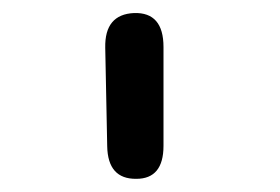

<svg xmlns="http://www.w3.org/2000/svg" viewBox="-20 -830 428 293"><path d="M184.6 -810.1Q139.6 -808.1 140.6 -757.3L143.6 -606.9Q144.5 -556.6 188 -557.1Q229.5 -557.1 229.5 -607.4V-758.3Q229.5 -811.5 184.6 -810.1Z"/></svg>

Font: Comic Relief
Style: Regular
Weight: 400
Designer: Jeff Davis
Foundry: Loudifier
Version: Version 1.200; ttfautohint (v1.8.4.7-5d5b)